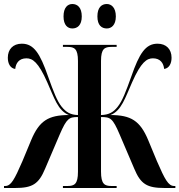

<svg xmlns="http://www.w3.org/2000/svg" viewBox="-20 -938 895 958"><path d="M513 -796C535 -796 558 -812 558 -856C558 -901 535 -918 513 -918C487 -918 466 -901 466 -856C466 -812 487 -796 513 -796ZM341 -796C366 -796 388 -812 388 -856C388 -901 366 -918 341 -918C318 -918 297 -901 297 -856C297 -812 318 -796 341 -796ZM0 0H55C141 0 173 -19 205 -96L278 -267C313 -348 325 -354 369 -354V-81C369 -19 351 -10 317 -10H294V0H562V-10H536C502 -10 484 -19 484 -82V-354C531 -354 542 -349 577 -267L650 -96C682 -19 714 0 801 0H855V-10H849C820 -10 803 -42 763 -134L719 -240C679 -335 634 -364 531 -364C586 -385 605 -451 639 -527C684 -629 713 -647 743 -647C780 -647 796 -623 799 -594C823 -597 836 -620 836 -650C836 -692 810 -720 766 -720C706 -720 675 -671 635 -556C608 -481 591 -435 567 -405C545 -377 522 -365 484 -364V-634C484 -695 502 -704 536 -704H562V-714H294V-704H317C351 -704 369 -695 369 -634V-364C332 -365 310 -378 288 -405C264 -435 247 -481 220 -556C180 -671 149 -720 89 -720C45 -720 19 -692 19 -650C19 -620 32 -597 56 -594C59 -623 75 -647 112 -647C142 -647 171 -629 216 -527C250 -451 269 -385 324 -364C221 -364 176 -335 136 -240L92 -134C52 -42 35 -10 6 -10H0Z"/></svg>

Font: Noto Serif Display ExtraCondensed
Style: Bold
Weight: 700
Width: 2
Designer: Monotype Design Team
Foundry: Monotype Imaging Inc.
Version: Version 2.009